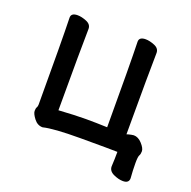

<svg xmlns="http://www.w3.org/2000/svg" viewBox="-113 -606 838 841"><g transform="rotate(20 306.0 -185.0)"><path d="M545 124Q525 124 501 113Q477 102 477 80Q479 46 479 12Q455 11 305 11Q182 11 134 23Q110 23 93.5 1.5Q77 -20 77 -33Q77 -45 80.5 -50.5Q84 -56 84 -65Q84 -367 81 -469Q81 -491 111 -491Q130 -491 153 -481.5Q176 -472 176 -451Q174 -367 174 -71Q252 -76 300 -76Q348 -76 400 -74Q400 -370 397 -472Q397 -494 427 -494Q446 -494 469 -484.5Q492 -475 492 -454Q490 -370 490 -74L500 -77Q512 -80 522 -81Q543 -81 561 -61Q579 -41 579 -27Q579 -14 574.5 -6.5Q570 1 570 31Q570 64 573 101Q573 124 545 124Z"/></g></svg>

Font: LXGW ZhenKai
Style: Regular
Weight: 400
Designer: LXGW / Fontworks Inc.
Foundry: LXGW / Fontworks Inc.
Version: Version 0.800;June 8, 2025